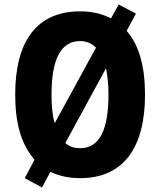

<svg xmlns="http://www.w3.org/2000/svg" viewBox="-20 -775 705 846"><path d="M619 -358C619 -481 593 -577 538 -639L579 -715L503 -755L469 -694C431 -714 386 -725 333 -725C142 -725 47 -593 47 -359C47 -238 70 -144 132 -71L89 10L165 51L202 -18C239 0 283 10 333 10C524 10 619 -124 619 -358ZM207 -358C207 -512 247 -594 333 -594C361 -594 384 -584 403 -565L221 -232C211 -266 207 -308 207 -358ZM458 -358C458 -204 419 -122 333 -122C307 -122 285 -129 268 -145L447 -474C454 -442 458 -403 458 -358Z"/></svg>

Font: Noto Sans Gurmukhi Condensed ExtraBold
Style: Regular
Weight: 800
Width: 3
Designer: Jelle Bosma - Monotype Design Team
Foundry: Monotype Imaging Inc.
Version: Version 2.004